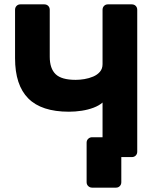

<svg xmlns="http://www.w3.org/2000/svg" viewBox="-20 -720 727 880"><path d="M512 140H402Q392 140 384.5 133Q377 126 377 115V-66Q377 -77 384.5 -84Q392 -91 402 -91H595L568 0H536V115Q536 126 529 133Q522 140 512 140ZM474 0Q464 0 457 -7Q450 -14 450 -25V-250Q434 -236 409 -226.5Q384 -217 354.5 -212.5Q325 -208 296 -208Q170 -208 109.5 -269Q49 -330 49 -453V-675Q49 -686 56 -693Q63 -700 73 -700H183Q194 -700 201 -693Q208 -686 208 -675V-460Q208 -406 235 -380Q262 -354 327 -354Q346 -354 367 -357.5Q388 -361 407 -369Q426 -377 438 -391Q450 -405 450 -426V-675Q450 -686 457 -693Q464 -700 474 -700H584Q595 -700 602 -693Q609 -686 609 -675V-25Q609 -14 602 -7Q595 0 584 0Z"/></svg>

Font: Rubik SemiBold
Style: Regular
Weight: 600
Designer: Hubert and Fischer
Foundry: Hubert and Fischer
Version: Version 2.300;gftools[0.9.30]